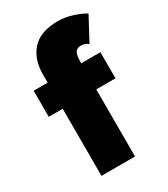

<svg xmlns="http://www.w3.org/2000/svg" viewBox="-180 -808 780 892"><g transform="rotate(-30 210.0 -362.0)"><path d="M95 0V-543Q95 -626 140 -675Q185 -724 278 -724Q316 -724 355.5 -711.5Q395 -699 420 -683L353 -558Q344 -566 333.5 -569Q323 -572 313 -572Q293 -572 284 -557.5Q275 -543 275 -507V0ZM20 -360V-500H378V-360Z"/></g></svg>

Font: Figtree Black
Style: Regular
Weight: 900
Designer: Erik Kennedy
Foundry: Erik Kennedy
Version: Version 2.001;gftools[0.9.30]